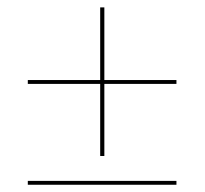

<svg xmlns="http://www.w3.org/2000/svg" viewBox="-20 -437 556 522"><path d="M55.6 65.3V54.8H459.7V65.3ZM252.4 -12.9V-208.9H55.6V-219.4H252.4V-416.9H263.7V-219.4H459.7V-208.9H263.7V-12.9Z"/></svg>

Font: Playfair 144pt SemiExpanded ExtraBold
Style: Regular
Weight: 800
Width: 6
Designer: Claus Eggers Sørensen
Foundry: Claus Eggers Sørensen
Version: Version 2.203